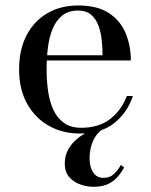

<svg xmlns="http://www.w3.org/2000/svg" viewBox="-20 -490 564 719"><path d="M278.5 10Q214.5 10 163.2 -18.8Q112 -47.5 81.8 -101.2Q51.5 -155 51.5 -230Q51.5 -305 80 -358.8Q108.5 -412.5 158.2 -441Q208 -469.5 272.5 -469.5Q345 -469.5 388.2 -440.8Q431.5 -412 450.8 -365Q470 -318 470 -263.5H119V-283H364Q364 -308 361.2 -337Q358.5 -366 349.5 -391.8Q340.5 -417.5 322.2 -434Q304 -450.5 272.5 -450.5Q236.5 -450.5 213.5 -432.2Q190.5 -414 177.5 -383Q164.5 -352 159.5 -312.5Q154.5 -273 154.5 -230Q154.5 -187 160.2 -147.8Q166 -108.5 180.2 -78Q194.5 -47.5 219.8 -29.5Q245 -11.5 284 -11.5Q351 -11.5 393.5 -45.2Q436 -79 455 -130.5H477.5Q458 -70 409 -30Q360 10 278.5 10ZM330.5 209.5Q305 209.5 280 200.5Q255 191.5 238.8 172.5Q222.5 153.5 222.5 123.5Q222.5 93.5 235.2 70.2Q248 47 269 29.8Q290 12.5 314.5 0.5Q339 -11.5 362.5 -19L368.5 -8.5Q353 0 341 16.2Q329 32.5 322.2 54.8Q315.5 77 315.5 103.5Q315.5 135 328.8 155.5Q342 176 367.5 176Q391.5 176 406.5 161.8Q421.5 147.5 432.5 128L445 137Q437.5 151 424.2 168Q411 185 388.5 197.2Q366 209.5 330.5 209.5Z"/></svg>

Font: Bodoni Moda 11pt
Style: Regular
Weight: 400
Version: Version 2.004